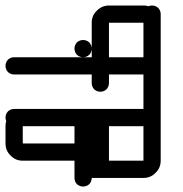

<svg xmlns="http://www.w3.org/2000/svg" viewBox="-645 -645 665 696"><path d="M-312.5 0Q-338.9 0 -356.4 -18.6Q-375 -36.1 -375 -62.5Q-375 -114.3 -375 -218.8Q-375 -231.4 -366.2 -241.2Q-356.4 -250 -343.8 -250Q-331.1 -250 -321.3 -241.2Q-312.5 -231.4 -312.5 -218.8Q-312.5 -167 -312.5 -62.5Q-265.6 -62.5 -125 -62.5Q-125 -132.8 -125 -343.8Q-125 -356.4 -116.2 -366.2Q-106.4 -375 -93.8 -375Q-81.1 -375 -71.3 -366.2Q-62.5 -356.4 -62.5 -343.8Q-62.5 -250 -62.5 -62.5Q-62.5 -36.1 -81.1 -18.6Q-98.6 0 -125 0Q-187.5 0 -312.5 0Z M-281.2 -312.5Q-293.9 -312.5 -303.7 -321.3Q-312.5 -331.1 -312.5 -343.8Q-312.5 -417 -312.5 -562.5Q-312.5 -588.9 -293.9 -606.4Q-275.4 -625 -250 -625Q-208 -625 -125 -625Q-98.6 -625 -81.1 -606.4Q-62.5 -587.9 -62.5 -562.5Q-62.5 -489.3 -62.5 -343.8Q-62.5 -331.1 -71.3 -321.3Q-81.1 -312.5 -93.8 -312.5Q-106.4 -312.5 -116.2 -321.3Q-125 -331.1 -125 -343.8Q-125 -417 -125 -562.5Q-156.2 -562.5 -250 -562.5Q-250 -507.8 -250 -343.8Q-250 -331.1 -258.8 -321.3Q-268.6 -312.5 -281.2 -312.5Z M-343.8 31.2Q-356.4 31.2 -366.2 22.5Q-375 12.7 -375 0Q-375 -20.5 -375 -62.5Q-421.9 -62.5 -562.5 -62.5Q-588.9 -62.5 -606.4 -81.1Q-625 -98.6 -625 -125Q-625 -145.5 -625 -187.5Q-625 -213.9 -606.4 -231.4Q-587.9 -250 -562.5 -250Q-417 -250 -125 -250Q-125 -273.4 -125 -343.8Q-125 -356.4 -116.2 -366.2Q-106.4 -375 -93.8 -375Q-81.1 -375 -71.3 -366.2Q-62.5 -356.4 -62.5 -343.8Q-62.5 -312.5 -62.5 -250Q-62.5 -223.6 -81.1 -206.1Q-98.6 -187.5 -125 -187.5Q-270.5 -187.5 -562.5 -187.5Q-562.5 -171.9 -562.5 -125Q-515.6 -125 -375 -125Q-348.6 -125 -331.1 -106.4Q-312.5 -87.9 -312.5 -62.5Q-312.5 -42 -312.5 0Q-312.5 12.7 -321.3 22.5Q-331.1 31.2 -343.8 31.2Z M-343.8 -187.5Q-356.4 -187.5 -366.2 -196.3Q-375 -206.1 -375 -218.8Q-375 -231.4 -366.2 -241.2Q-356.4 -250 -343.8 -250Q-270.5 -250 -125 -250Q-125 -273.4 -125 -343.8Q-125 -356.4 -116.2 -366.2Q-106.4 -375 -93.8 -375Q-81.1 -375 -71.3 -366.2Q-62.5 -356.4 -62.5 -343.8Q-62.5 -312.5 -62.5 -250Q-62.5 -223.6 -81.1 -206.1Q-98.6 -187.5 -125 -187.5Q-198.2 -187.5 -343.8 -187.5Z M-343.8 -437.5Q-356.4 -437.5 -366.2 -446.3Q-375 -456.1 -375 -468.8Q-375 -481.4 -366.2 -491.2Q-356.4 -500 -343.8 -500Q-331.1 -500 -321.3 -491.2Q-312.5 -481.4 -312.5 -468.8Q-312.5 -456.1 -321.3 -446.3Q-331.1 -437.5 -343.8 -437.5ZM-93.8 -312.5Q-106.4 -312.5 -116.2 -321.3Q-125 -331.1 -125 -343.8Q-125 -426.8 -125 -593.8Q-125 -606.4 -116.2 -616.2Q-106.4 -625 -93.8 -625Q-81.1 -625 -71.3 -616.2Q-62.5 -606.4 -62.5 -593.8Q-62.5 -510.7 -62.5 -343.8Q-62.5 -331.1 -71.3 -321.3Q-81.1 -312.5 -93.8 -312.5Z M-93.8 -312.5Q-106.4 -312.5 -116.2 -321.3Q-125 -331.1 -125 -343.8Q-125 -354.5 -125 -375Q-242.2 -375 -593.8 -375Q-606.4 -375 -616.2 -383.8Q-625 -393.6 -625 -406.2Q-625 -418.9 -616.2 -428.7Q-606.4 -437.5 -593.8 -437.5Q-437.5 -437.5 -125 -437.5Q-98.6 -437.5 -81.1 -418.9Q-62.5 -400.4 -62.5 -375Q-62.5 -364.3 -62.5 -343.8Q-62.5 -331.1 -71.3 -321.3Q-81.1 -312.5 -93.8 -312.5Z M-156.2 0Q-168.9 0 -178.7 -8.8Q-187.5 -18.6 -187.5 -31.2Q-187.5 -43.9 -178.7 -53.7Q-168.9 -62.5 -156.2 -62.5Q-145.5 -62.5 -125 -62.5Q-125 -132.8 -125 -343.8Q-125 -356.4 -116.2 -366.2Q-106.4 -375 -93.8 -375Q-81.1 -375 -71.3 -366.2Q-62.5 -356.4 -62.5 -343.8Q-62.5 -250 -62.5 -62.5Q-62.5 -36.1 -81.1 -18.6Q-98.6 0 -125 0Q-135.7 0 -156.2 0Z M-93.8 -312.5Q-106.4 -312.5 -116.2 -321.3Q-125 -331.1 -125 -343.8Q-125 -354.5 -125 -375Q-242.2 -375 -593.8 -375Q-606.4 -375 -616.2 -383.8Q-625 -393.6 -625 -406.2Q-625 -418.9 -616.2 -428.7Q-606.4 -437.5 -593.8 -437.5Q-437.5 -437.5 -125 -437.5Q-98.6 -437.5 -81.1 -418.9Q-62.5 -400.4 -62.5 -375Q-62.5 -364.3 -62.5 -343.8Q-62.5 -331.1 -71.3 -321.3Q-81.1 -312.5 -93.8 -312.5Z M-250 0Q-276.4 0 -293.9 -18.6Q-312.5 -36.1 -312.5 -62.5Q-312.5 -104.5 -312.5 -187.5Q-382.8 -187.5 -593.8 -187.5Q-606.4 -187.5 -616.2 -196.3Q-625 -206.1 -625 -218.8Q-625 -231.4 -616.2 -241.2Q-606.4 -250 -593.8 -250Q-500 -250 -312.5 -250Q-286.1 -250 -268.6 -231.4Q-250 -212.9 -250 -187.5Q-250 -145.5 -250 -62.5Q-218.8 -62.5 -125 -62.5Q-125 -132.8 -125 -343.8Q-125 -356.4 -116.2 -366.2Q-106.4 -375 -93.8 -375Q-81.1 -375 -71.3 -366.2Q-62.5 -356.4 -62.5 -343.8Q-62.5 -250 -62.5 -62.5Q-62.5 -36.1 -81.1 -18.6Q-98.6 0 -125 0Q-167 0 -250 0Z"/></svg>

Font: conwrite
Style: Regular
Weight: 400
Designer: Willllllliam
Version: 1.0